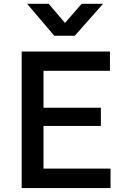

<svg xmlns="http://www.w3.org/2000/svg" viewBox="-20 -964 652 984"><path d="M91 0V-700H543.5V-601H203V-412H497V-318.5H203V-100H546.5V0ZM258 -781 119 -944.5H229.5L313 -846.5L398.5 -944.5H508L363.5 -781Z"/></svg>

Font: Geologica EX
Style: Regular
Weight: 400
Designer: Sindre Bremnes, Frode Helland
Foundry: Monokrom Skriftforlag AS
Version: Version 1.010;gftools[0.9.28]